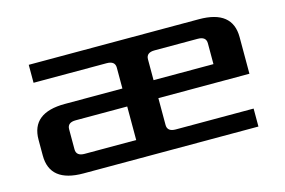

<svg xmlns="http://www.w3.org/2000/svg" viewBox="-69 -627 1149 774"><g transform="rotate(-15 505.0 -240.0)"><path d="M55 -112V-178Q55 -290 195 -290H435V-377Q435 -405 400 -405H95V-480H805Q945 -480 945 -368V-215H565V-103Q565 -75 600 -75H925V0H195Q55 0 55 -112ZM185 -103Q185 -75 220 -75H435V-215H220Q185 -215 185 -187ZM565 -290H815V-377Q815 -405 780 -405H600Q565 -405 565 -377Z"/></g></svg>

Font: Xolonium
Style: Regular
Weight: 400
Designer: Severin Meyer
Version: Version 4.2